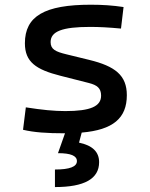

<svg xmlns="http://www.w3.org/2000/svg" viewBox="-20 -547 626 802"><path d="M209.5 234.4C333 234.4 394 199.7 394 130.4C394 87.4 366.2 60.5 310.1 48.8L321.3 6.8C452.1 -4.4 509.8 -53.2 509.8 -149.4C509.8 -232.4 460.9 -270.5 352.5 -296.9L256.8 -320.3C212.4 -331.1 191.4 -340.8 191.4 -371.1C191.4 -416 240.2 -434.6 356.4 -434.6C394.5 -434.6 432.6 -432.6 485.4 -427.7L496.1 -517.6C450.2 -524.4 409.2 -527.3 359.4 -527.3C166 -527.3 84 -479.5 84 -366.2C84 -288.1 130.4 -256.3 232.4 -230.5L351.6 -200.2C385.7 -191.4 402.3 -178.7 402.3 -147.5C402.3 -102.5 357.4 -83 252.9 -83C206.1 -83 156.2 -87.9 87.9 -98.6L76.2 -4.9C121.6 5.9 174.3 9.8 251.5 9.8L222.2 92.8C275.4 92.8 301.3 103.5 301.3 126C301.3 149.4 271 161.1 209.5 161.1Z"/></svg>

Font: Cascadia Code PL
Style: Regular
Weight: 400
Monospace: yes
Designer: Aaron Bell
Foundry: Saja Typeworks
Version: Version 2404.023